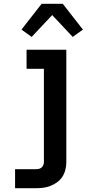

<svg xmlns="http://www.w3.org/2000/svg" viewBox="-20 -784 490 1019"><path d="M60 215V114H168Q177 114 185 112.5Q193 111 199.5 106Q206 101 209.5 93Q213 85 213 76V-419H121V-520H332V76Q332 97 327 117Q322 137 311 154Q300 171 283.5 183Q267 195 248 202.5Q229 210 209 212.5Q189 215 168 215ZM148 -588 94 -627 201 -764H313L420 -627L366 -588L257 -704Z"/></svg>

Font: Iosevka Etoile
Style: Bold
Weight: 700
Designer: Belleve Invis
Foundry: Belleve Invis
Version: Version 28.1.0; ttfautohint (v1.8.4)